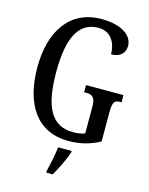

<svg xmlns="http://www.w3.org/2000/svg" viewBox="-137 -809 865 1115"><g transform="rotate(15 296.0 -251.5)"><path d="M329 10C400 10 458 -6 516 -37V-215C516 -278 530 -287 562 -287H569V-330H344V-287H354C391 -287 412 -278 412 -219V-58C391 -49 366 -46 341 -46C207 -46 157 -157 157 -358C157 -566 210 -670 330 -670C406 -670 438 -604 438 -540C491 -540 521 -568 521 -612C521 -675 454 -724 333 -724C143 -724 44 -574 44 -358C44 -137 137 10 329 10ZM253 208V221H291C316 179 348 113 362 71V61H281C276 109 263 164 253 208Z"/></g></svg>

Font: Noto Serif Georgian ExtraCondensed Medium
Style: Regular
Weight: 500
Width: 2
Designer: Monotype Design Team, Akaki Razmadze
Foundry: Google LLC
Version: Version 2.003